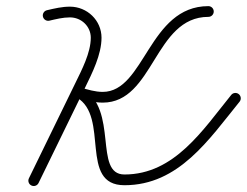

<svg xmlns="http://www.w3.org/2000/svg" viewBox="-20 -589 805 626"><path d="M676.9 -551.5C676.9 -561.1 669.1 -569 659.4 -569C464.7 -569 452.3 -289.4 314.9 -289.4C290.2 -289.4 267 -296.7 243.5 -303.3C233.7 -306 225.9 -300.6 222.7 -293.2C219.6 -285.7 221.2 -276.4 230 -271.3C338.4 -208.8 235.8 14.9 385.8 14.9C563 14.9 661.4 -134.7 761.1 -257.4C767.2 -264.9 766 -276 758.5 -282.1C751 -288.1 740 -287 733.9 -279.5C733.9 -279.5 733.9 -279.5 733.9 -279.5C642.1 -166.4 549 -20.1 385.8 -20.1C283.6 -20.1 368.5 -231.9 247.5 -301.6C238.6 -306.7 230.4 -300.1 226.7 -291.5C223.1 -282.9 224.2 -272.4 234 -269.6C260.7 -262.1 286.8 -254.4 314.9 -254.4C482.1 -254.4 482.9 -534 659.4 -534C669.1 -534 676.9 -541.8 676.9 -551.5ZM141 -521.6C141 -521.6 141 -521.6 141 -521.6C163.1 -526.7 185 -532.3 208 -532.3C244.9 -532.3 276 -503.4 276 -466C276 -417.1 246.6 -361.1 225.6 -318C175.2 -214.6 124.7 -111.1 74.3 -7.7C70 1 73.6 11.5 82.3 15.7C91 20 101.5 16.4 105.7 7.7C156.2 -95.8 206.6 -199.2 257.1 -302.7C280.7 -351.1 311 -411 311 -466C311 -522.6 264.1 -567.3 208 -567.3C182.3 -567.3 157.9 -561.5 133.1 -555.7C123.7 -553.5 117.8 -544.1 120 -534.7C122.2 -525.3 131.6 -519.4 141 -521.6Z"/></svg>

Font: FRB American Cursive Guidelines
Style: Italic
Weight: 400
Italic angle: -25°
Version: Version 2.0;Modular Font Editor K font №1